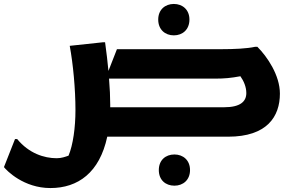

<svg xmlns="http://www.w3.org/2000/svg" viewBox="-59 -692 1490 972"><path d="M821 -513C865 -513 900 -542 900 -593C900 -643 865 -672 821 -672C777 -672 742 -643 742 -593C742 -542 777 -513 821 -513ZM1244 -455H1232C1192 -446 1126 -443 1063 -443H533L490 -333C486 -378 480 -426 473 -478H462L294 -460C311 -369 323 -242 323 -135C323 -47 311 41 288 96C271 102 252 109 228 109C164 109 87 84 28 12H17L-39 154C-25 172 61 260 196 260C336 260 445 182 484 0H1096C1293 0 1358 -102 1358 -218C1358 -311 1294 -405 1244 -455ZM1075 -149H499V-162C499 -201 497 -245 493 -294H1032C1076 -294 1110 -297 1158 -306C1175 -282 1188 -252 1188 -221C1188 -179 1159 -149 1075 -149ZM824 90C779 90 745 119 745 169C745 219 779 248 824 248C868 248 903 219 903 169C903 119 868 90 824 90Z"/></svg>

Font: Kufam Arabic Latin Roman Bold
Style: Regular
Weight: 700
Designer: Wael Morcos & Artur Schmal
Version: Version 1.200;PS 001.200;hotconv 1.0.88;makeotf.lib2.5.64775